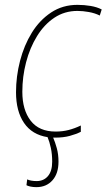

<svg xmlns="http://www.w3.org/2000/svg" viewBox="-20 -557 439 791"><path d="M207 10Q203 10 199 10Q207 28 214 53.5Q221 79 221 109Q221 158 196 186Q171 214 130 214Q116 214 105 211.5Q94 209 89 206L92 182Q98 185 108 187Q118 189 131 189Q160 189 177.5 168.5Q195 148 195 109Q195 78 189.5 52.5Q184 27 176 8Q112 -2 79 -50.5Q46 -99 46 -177Q46 -242 62.5 -306Q79 -370 111 -422Q143 -474 190.5 -505.5Q238 -537 299 -537Q327 -537 353.5 -532.5Q380 -528 399 -518L391 -493Q371 -503 346 -507.5Q321 -512 299 -512Q246 -512 204 -484Q162 -456 132.5 -408Q103 -360 87.5 -300.5Q72 -241 72 -179Q72 -104 106.5 -59.5Q141 -15 209 -15Q238 -15 263 -21.5Q288 -28 313 -40V-14Q293 -4 267 3Q241 10 207 10Z"/></svg>

Font: Noto Sans SemiCondensed Thin
Style: Italic
Weight: 100
Width: 4
Italic angle: -12°
Designer: Monotype Design Team
Foundry: Monotype Imaging Inc.
Version: Version 2.013; ttfautohint (v1.8.4.7-5d5b)